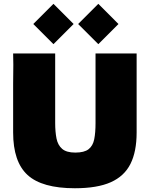

<svg xmlns="http://www.w3.org/2000/svg" viewBox="-20 -993 798 1023"><path d="M379 10Q204 10 127 -60.5Q50 -131 50 -287V-547L51 -648L50 -708H274V-337Q274 -291 281 -255.5Q288 -220 311 -200Q334 -180 381 -180Q429 -180 452 -198Q475 -216 482 -251Q489 -286 489 -337V-708H708V-287Q708 -185 675 -119.5Q642 -54 570 -22Q498 10 379 10ZM264.8 -757.7 157.3 -865.1 264.8 -972.6 372.2 -865.1ZM503.8 -757.7 396.3 -865.1 503.8 -972.6 611.2 -865.1Z"/></svg>

Font: Rowdies
Style: Bold
Weight: 700
Designer: Jaikishan Patel
Version: Version 1.000; ttfautohint (v1.8.3)